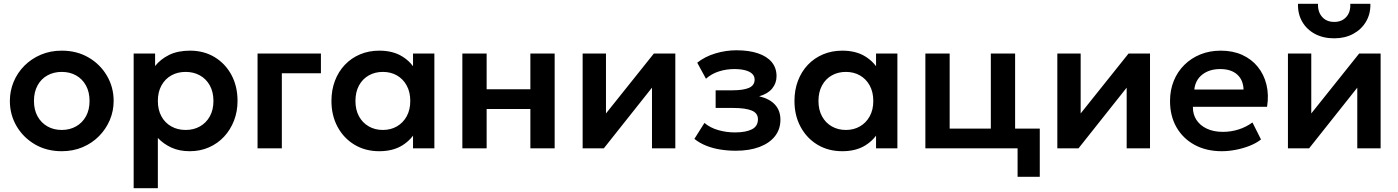

<svg xmlns="http://www.w3.org/2000/svg" viewBox="-20 -782 7370 1012"><path d="M305.5 15Q225.5 15 163.8 -21.2Q102 -57.5 67 -117.8Q32 -178 32 -250Q32 -303 52 -351Q72 -399 108.8 -435.8Q145.5 -472.5 195.5 -493.8Q245.5 -515 305.5 -515Q385 -515 446.8 -479Q508.5 -443 543.8 -382.5Q579 -322 579 -250Q579 -197 558.8 -149.2Q538.5 -101.5 502 -64.5Q465.5 -27.5 415.5 -6.2Q365.5 15 305.5 15ZM305.5 -97Q347.5 -97 380.8 -115.8Q414 -134.5 433 -168.8Q452 -203 452 -250Q452 -297 433 -331.5Q414 -366 381 -384.5Q348 -403 305.5 -403Q263 -403 229.8 -384.5Q196.5 -366 177.8 -331.5Q159 -297 159 -250Q159 -203 178 -168.8Q197 -134.5 230 -115.8Q263 -97 305.5 -97Z M684.5 210V-500H797.5V-434Q826.5 -470.5 872 -492.8Q917.5 -515 982 -515Q1054.5 -515 1111 -481Q1167.5 -447 1199.8 -387.2Q1232 -327.5 1232 -250Q1232 -194.5 1213.5 -146.5Q1195 -98.5 1161.5 -62.2Q1128 -26 1081.8 -5.5Q1035.5 15 980 15Q926 15 884.2 -3.8Q842.5 -22.5 812 -55V210ZM958.5 -97Q1001 -97 1034 -115.8Q1067 -134.5 1086 -168.8Q1105 -203 1105 -250Q1105 -297 1086 -331.5Q1067 -366 1033.8 -384.5Q1000.5 -403 958.5 -403Q916 -403 883 -384.5Q850 -366 831 -331.5Q812 -297 812 -250Q812 -203 830.8 -168.8Q849.5 -134.5 882.8 -115.8Q916 -97 958.5 -97Z M1337.5 0V-500H1671.5V-396H1465.5V0Z M1979 15Q1905.5 15 1848.8 -19Q1792 -53 1759.5 -113Q1727 -173 1727 -250Q1727 -308 1745.5 -356.5Q1764 -405 1797.8 -440.5Q1831.5 -476 1877.8 -495.5Q1924 -515 1979 -515Q2051.5 -515 2101 -484Q2150.5 -453 2175 -403.5L2157 -376V-500H2269.5V0H2157V-124L2175 -96.5Q2150.5 -47 2101 -16Q2051.5 15 1979 15ZM1998 -97Q2039.5 -97 2072 -115.8Q2104.5 -134.5 2123.5 -168.8Q2142.5 -203 2142.5 -250Q2142.5 -297 2123.5 -331.5Q2104.5 -366 2072 -384.5Q2039.5 -403 1998 -403Q1956.5 -403 1923.8 -384.5Q1891 -366 1872.2 -331.5Q1853.5 -297 1853.5 -250Q1853.5 -203 1872.2 -168.8Q1891 -134.5 1923.8 -115.8Q1956.5 -97 1998 -97Z M2417 0V-500H2545V-311.5H2775.5V-500H2903.5V0H2775.5V-207.5H2545V0Z M3051 0V-500H3174V-184L3426.5 -500H3539.5V0H3416.5V-320L3162.5 0Z M3858.5 12.5Q3816.5 12.5 3777 6.2Q3737.5 0 3702.8 -13.8Q3668 -27.5 3640 -50L3693 -134Q3724 -108 3766.5 -96Q3809 -84 3853.5 -84Q3910.5 -84 3942.8 -100.2Q3975 -116.5 3975 -153.5Q3975 -186 3941.8 -199.5Q3908.5 -213 3844 -213H3752V-306H3840.5Q3898 -306 3927.8 -319Q3957.5 -332 3957.5 -362.5Q3957.5 -381 3944.5 -393.2Q3931.5 -405.5 3907.2 -411.8Q3883 -418 3850.5 -418Q3808 -418 3769 -405.5Q3730 -393 3701 -367L3655 -451.5Q3695.5 -484 3750.8 -500.5Q3806 -517 3861.5 -517Q3927.5 -517 3975 -501Q4022.5 -485 4047.8 -454.5Q4073 -424 4073 -380.5Q4073 -343.5 4049.8 -315.2Q4026.5 -287 3981.5 -274.5Q4036.5 -261.5 4065 -230.2Q4093.5 -199 4093.5 -151Q4093.5 -101 4064.8 -64.2Q4036 -27.5 3983.2 -7.5Q3930.5 12.5 3858.5 12.5Z M4419.5 15Q4346 15 4289.2 -19Q4232.5 -53 4200 -113Q4167.5 -173 4167.5 -250Q4167.5 -308 4186 -356.5Q4204.5 -405 4238.2 -440.5Q4272 -476 4318.2 -495.5Q4364.5 -515 4419.5 -515Q4492 -515 4541.5 -484Q4591 -453 4615.5 -403.5L4597.5 -376V-500H4710V0H4597.5V-124L4615.5 -96.5Q4591 -47 4541.5 -16Q4492 15 4419.5 15ZM4438.5 -97Q4480 -97 4512.5 -115.8Q4545 -134.5 4564 -168.8Q4583 -203 4583 -250Q4583 -297 4564 -331.5Q4545 -366 4512.5 -384.5Q4480 -403 4438.5 -403Q4397 -403 4364.2 -384.5Q4331.5 -366 4312.8 -331.5Q4294 -297 4294 -250Q4294 -203 4312.8 -168.8Q4331.5 -134.5 4364.2 -115.8Q4397 -97 4438.5 -97Z M4857.5 0V-500H4985.5V-104H5202.5V-500H5330.5V0ZM5343.5 150V0H5270.5V-104H5460.5V150Z M5553 0V-500H5676V-184L5928.5 -500H6041.5V0H5918.5V-320L5664.5 0Z M6420 15Q6338.5 15 6277 -18.2Q6215.5 -51.5 6181.2 -111Q6147 -170.5 6147 -249.5Q6147 -307.5 6166.8 -356Q6186.5 -404.5 6222.8 -440.2Q6259 -476 6307.8 -495.5Q6356.5 -515 6414.5 -515Q6477.5 -515 6527 -492.8Q6576.5 -470.5 6609.2 -430.2Q6642 -390 6655.2 -336.2Q6668.5 -282.5 6658.5 -219H6267.5Q6267 -179.5 6286.2 -150Q6305.5 -120.5 6341.2 -103.8Q6377 -87 6425.5 -87Q6468.5 -87 6508 -99.5Q6547.5 -112 6581.5 -136.5L6626.5 -47Q6603 -28 6568 -14Q6533 0 6494.2 7.5Q6455.5 15 6420 15ZM6275 -310H6534.5Q6533 -360.5 6501 -389.2Q6469 -418 6411.5 -418Q6354.5 -418 6317.5 -389.2Q6280.5 -360.5 6275 -310Z M6768.5 0V-500H6891.5V-184L7144 -500H7257V0H7134V-320L6880 0ZM7012.5 -580Q6954.5 -580 6911 -603.2Q6867.5 -626.5 6843.8 -667.5Q6820 -708.5 6821.5 -762H6927Q6925.5 -719 6948.8 -692.8Q6972 -666.5 7012.5 -666.5Q7053 -666.5 7076.2 -692.8Q7099.5 -719 7097 -762H7203Q7204.5 -709.5 7180.2 -668.2Q7156 -627 7112.5 -603.5Q7069 -580 7012.5 -580Z"/></svg>

Font: Geologica Cursive Medium
Style: Regular
Weight: 500
Designer: Sindre Bremnes, Frode Helland
Foundry: Monokrom Skriftforlag AS
Version: Version 1.010;gftools[0.9.28]